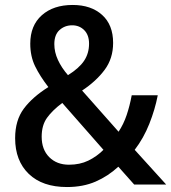

<svg xmlns="http://www.w3.org/2000/svg" viewBox="-20 -744 690 774"><path d="M273 -724Q347 -724 391.5 -684Q436 -644 436 -571Q436 -508 401.5 -462Q367 -416 311 -379L458 -213Q478 -243 490.5 -280Q503 -317 511 -360H616Q605 -303 582 -245Q559 -187 523 -140L650 0H521L457 -72Q416 -34 365.5 -12Q315 10 250 10Q151 10 96 -43Q41 -96 41 -187Q41 -259 76 -306Q111 -353 175 -393Q141 -437 121.5 -477Q102 -517 102 -568Q102 -641 148.5 -682.5Q195 -724 273 -724ZM271 -642Q241 -642 220 -623Q199 -604 199 -566Q199 -534 213.5 -502.5Q228 -471 254 -441Q299 -469 319 -499Q339 -529 339 -568Q339 -603 319.5 -622.5Q300 -642 271 -642ZM231 -329Q191 -299 169.5 -269Q148 -239 148 -193Q148 -141 178.5 -110.5Q209 -80 258 -80Q302 -80 336 -96.5Q370 -113 397 -140Z"/></svg>

Font: Noto Sans Kannada SemiCondensed Medium
Style: Regular
Weight: 500
Width: 4
Designer: Jelle Bosma - Monotype Design Team
Foundry: Monotype Imaging Inc.
Version: Version 2.005; ttfautohint (v1.8.4.7-5d5b)